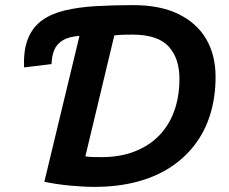

<svg xmlns="http://www.w3.org/2000/svg" viewBox="-20 -721 893 749"><path d="M348 8Q306 8 253 3Q200 -2 153 -12L290 -581Q248 -578 224.5 -563.5Q201 -549 191.5 -525.5Q182 -502 181 -471L74 -458Q71 -526 89.5 -571Q108 -616 144.5 -642Q181 -668 233.5 -680.5Q286 -693 353.5 -697Q421 -701 500 -701Q605 -701 676.5 -666Q748 -631 784.5 -568.5Q821 -506 821 -421Q821 -343 800.5 -276Q780 -209 740 -156.5Q700 -104 642.5 -67Q585 -30 511 -11Q437 8 348 8ZM376 -108Q447 -108 503.5 -129.5Q560 -151 599.5 -191Q639 -231 659.5 -287.5Q680 -344 680 -414Q680 -494 637.5 -540Q595 -586 496 -586Q478 -586 461 -585.5Q444 -585 426 -583L313 -111Q327 -109 341 -108.5Q355 -108 376 -108Z"/></svg>

Font: Ubuntu Sans
Style: Bold Italic
Weight: 700
Italic angle: -13.5°
Designer: Dalton Maag Ltd
Foundry: Dalton Maag Ltd
Version: Version 1.006